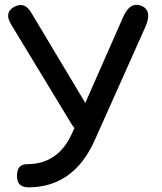

<svg xmlns="http://www.w3.org/2000/svg" viewBox="-20 -763 675 801"><path d="M36.6 -732.9Q81.1 -759.3 109.9 -710.9L335.9 -333.5L493.7 -691.9Q523.4 -759.8 572.8 -737.3Q616.2 -717.3 585.9 -649.4L375 -177.7Q287.6 17.6 99.6 18.6Q54.2 18.6 51.3 -21Q46.9 -78.1 92.3 -78.1Q223.6 -77.6 281.2 -208.5L290.5 -229Q283.7 -237.3 276.9 -248L26.4 -661.1Q-2.9 -709.5 36.6 -732.9Z"/></svg>

Font: Comic Relief
Style: Regular
Weight: 400
Designer: Jeff Davis
Foundry: Loudifier
Version: Version 1.0